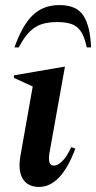

<svg xmlns="http://www.w3.org/2000/svg" viewBox="-20 -727 379 757"><path d="M134 10Q89 10 69.5 -22.5Q50 -55 61 -115L109 -386L35 -420V-430L233 -464H236L175 -124Q167 -74 192 -74Q207 -74 225 -91Q243 -108 261 -147L277 -141Q221 10 134 10ZM37 -540Q68 -628 109.5 -667.5Q151 -707 214 -707Q283 -707 309.5 -664.5Q336 -622 339 -540H322Q313 -584 297.5 -605Q282 -626 259.5 -633Q237 -640 206 -640Q174 -640 148.5 -633Q123 -626 100 -605Q77 -584 54 -540Z"/></svg>

Font: Spectral SemiBold
Style: Italic
Weight: 600
Italic angle: -10°
Designer: Jean-Baptiste Levee
Foundry: Production Type
Version: Version 2.001